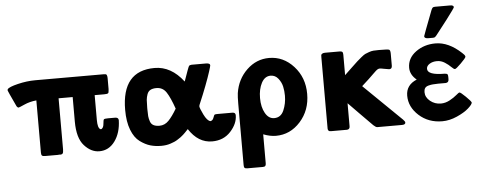

<svg xmlns="http://www.w3.org/2000/svg" viewBox="-78 -840 2993 1180"><g transform="rotate(-5 1418.5 -249.5)"><path d="M-22.9 -412.1 -21 -418Q-11.2 -431.2 44.4 -444.6Q100.1 -458 151.9 -458H575.2Q583 -458 586.9 -457Q590.8 -456.1 593 -450.9Q595.2 -445.8 595.2 -443.8Q595.2 -441.9 596.2 -433.1V-365.2Q596.2 -363.3 595.7 -359.1Q595.2 -355 595.2 -354Q595.2 -342.8 590.1 -338.9Q585 -335 565.9 -335H507.8V-181.2Q507.8 -133.3 523.9 -124L528.8 -123L533.2 -125Q544.4 -132.8 546.1 -155.5Q547.9 -178.2 551.8 -182.1Q556.6 -186 577.1 -186H621.1Q641.1 -186 642.1 -168.9Q640.1 -90.8 603 -39.8Q565.9 11.2 506.8 11.2Q456.1 11.2 414.1 -35.4Q372.1 -82 372.1 -184.1V-335H285.2V-20Q285.2 0 279.8 5.9Q276.9 8.8 272.5 10Q268.1 11.2 262.9 10.5Q257.8 9.8 252 11.2H171.9Q156.7 11.2 152.3 6.1Q147.9 1 147.9 -12.2V-334Q106.9 -330.1 73 -314.9Q39.1 -299.8 36.1 -299.8Q29.3 -299.8 23.9 -308.1Q-22.9 -407.2 -22.9 -412.1Z M686.5 -228Q686.5 -469.2 888.7 -469.2Q990.7 -469.2 1066.4 -370.1Q1097.2 -459 1101.6 -463.9Q1104.5 -467.8 1116.7 -469.2H1205.6Q1231.4 -469.2 1231.4 -456.1Q1231.4 -451.2 1220.9 -418Q1210.4 -384.8 1190.4 -332.3Q1170.4 -279.8 1149.4 -231Q1142.6 -215.8 1142.6 -210.9Q1142.6 -199.7 1162.6 -158.9Q1182.6 -118.2 1202.6 -113.8Q1216.8 -115.7 1222.7 -132.8Q1228.5 -149.9 1232.7 -151.9Q1236.8 -153.8 1251.5 -153.8H1341.8Q1360.8 -153.8 1360.8 -136.2Q1360.8 -84.5 1317.1 -36.6Q1273.4 11.2 1202.6 11.2Q1116.7 11.2 1059.6 -77.1Q1058.6 -76.2 1051 -68.1Q1043.5 -60.1 1040 -56.6Q1036.6 -53.2 1027.6 -44.7Q1018.6 -36.1 1011 -31Q1003.4 -25.9 992.4 -18.6Q981.4 -11.2 970.5 -6.6Q959.5 -2 946.5 2.4Q933.6 6.8 919.2 9Q904.8 11.2 888.7 11.2Q852.5 11.2 821.5 2.2Q790.5 -6.8 758.1 -30.5Q725.6 -54.2 706.1 -104.5Q686.5 -154.8 686.5 -228ZM822.8 -220.2Q822.8 -193.4 824.2 -177.7Q825.7 -162.1 831.5 -145Q837.4 -127.9 851.6 -120.4Q865.7 -112.8 888.7 -112.8Q920.9 -112.8 945.3 -137.9Q969.7 -163.1 996.6 -209Q972.7 -277.8 950.7 -311.5Q928.7 -345.2 889.6 -345.2Q866.7 -345.2 852.5 -337.6Q838.4 -330.1 832 -312.5Q825.7 -294.9 824.2 -278.1Q822.8 -261.2 822.8 -230Z M1382.3 173.8V-207Q1382.3 -250 1385.3 -271Q1398.4 -356 1457.5 -412.6Q1516.6 -469.2 1595.2 -469.2Q1683.1 -469.2 1746.3 -399.7Q1809.6 -330.1 1809.6 -229Q1809.6 -127.9 1747.1 -58.3Q1684.6 11.2 1596.2 11.2Q1560.1 11.2 1518.6 -4.9V173.8Q1518.6 185.1 1514.4 189.9Q1510.3 194.8 1498.5 194.8H1403.3Q1391.1 194.8 1386.7 190.4Q1382.3 186 1382.3 173.8ZM1595.2 -98.1Q1636.2 -98.1 1654.3 -139.6Q1672.4 -181.2 1672.4 -230Q1672.4 -258.8 1666.5 -285.9Q1660.6 -313 1642.1 -336.4Q1623.5 -359.9 1595.2 -359.9Q1559.1 -359.9 1538.8 -321.5Q1518.6 -283.2 1518.6 -228Q1518.6 -172.9 1539.6 -135.5Q1560.5 -98.1 1595.2 -98.1Z M1916 -20V-444.8Q1916 -454.6 1916.5 -458.7Q1917 -462.9 1923.1 -467Q1929.2 -471.2 1940.9 -471.2H2029.8Q2043 -471.2 2047.4 -466.6Q2051.8 -461.9 2051.8 -449.2V-323.2Q2069.8 -340.3 2097.4 -366.7Q2125 -393.1 2134.5 -401.6Q2144 -410.2 2161.6 -424.6Q2179.2 -439 2187 -442.4Q2194.8 -445.8 2210 -451.4Q2225.1 -457 2238.5 -458Q2252 -459 2272 -459Q2326.2 -459 2334.5 -455.6Q2342.8 -452.1 2342.8 -430.2V-356Q2342.8 -335.9 2325.2 -335.9Q2320.3 -335.9 2297.1 -340.6Q2273.9 -345.2 2267.8 -345.2Q2261.7 -345.2 2255.9 -342.5Q2250 -339.8 2241.5 -332Q2232.9 -324.2 2223.4 -314.7Q2213.9 -305.2 2193.8 -286.1Q2173.8 -267.1 2150.9 -247.1V-246.1L2382.8 -20Q2395 -7.8 2395 -1Q2395 12.2 2373 12.2H2221.2Q2212.4 12.2 2197.8 -1.5Q2183.1 -15.1 2117.2 -83Q2078.1 -124 2051.8 -149.9V-7.8Q2051.8 11.2 2034.2 12.2H1939.9Q1931.2 12.2 1926 11Q1920.9 9.8 1918.5 4.4Q1916 -1 1916 -4.4Q1916 -7.8 1916 -20Z M2420.9 -164.1Q2420.9 -230 2487.8 -257.8Q2447.8 -291 2447.8 -334Q2447.8 -393.1 2499.8 -431.2Q2551.8 -469.2 2621.6 -469.2Q2702.6 -469.2 2780.8 -396Q2794.9 -383.8 2797.9 -375V-370.1Q2794.9 -361.3 2764.9 -331.5Q2734.9 -301.8 2727.8 -301.8Q2720.7 -301.8 2706.3 -316.4Q2691.9 -331.1 2669.7 -345.5Q2647.5 -359.9 2621.6 -359.9Q2594.7 -359.9 2575.7 -347.9Q2556.6 -335.9 2556.6 -317.9Q2556.6 -278.8 2662.6 -278.8Q2676.8 -277.8 2679.7 -272.9Q2682.6 -268.1 2682.6 -255.9Q2682.6 -253.9 2682.6 -252.9V-243.2Q2682.6 -222.2 2663.6 -221.2H2616.7Q2594.7 -220.2 2584.2 -219.7Q2573.7 -219.2 2557.6 -215.1Q2541.5 -210.9 2535.2 -201.4Q2528.8 -191.9 2528.8 -176.8Q2528.8 -144.5 2557.4 -121.3Q2585.9 -98.1 2623.5 -98.1Q2651.4 -98.1 2678 -112.5Q2704.6 -127 2721.2 -141.4Q2737.8 -155.8 2742.7 -155.8Q2749.5 -155.8 2779.5 -126.5Q2809.6 -97.2 2812.5 -87.9Q2811.5 -75.7 2785.6 -52.7Q2759.8 -29.8 2713.6 -9.3Q2667.5 11.2 2622.6 11.2Q2537.6 11.2 2479.2 -41.5Q2420.9 -94.2 2420.9 -164.1ZM2556.6 -519Q2556.6 -522 2615.7 -675.8Q2620.6 -687 2624.8 -690.4Q2628.9 -693.8 2639.6 -693.8H2731.9Q2753.9 -693.8 2753.9 -681.2Q2753.9 -676.3 2703.6 -609.9Q2663.6 -559.1 2633.8 -520Q2626 -510.3 2621.8 -507.6Q2617.7 -504.9 2608.9 -504.9H2581.5Q2556.6 -504.9 2556.6 -519Z"/></g></svg>

Font: CMU Sans Serif
Style: Bold
Weight: 700
Version: Version 0.7.0